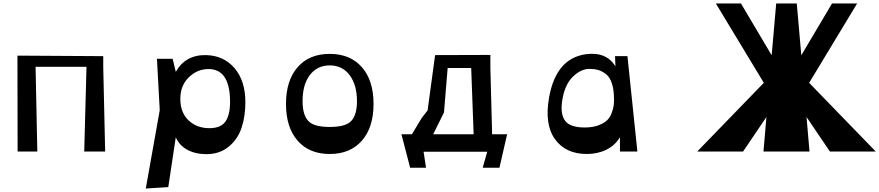

<svg xmlns="http://www.w3.org/2000/svg" viewBox="-20 -869 5042 1101"><path d="M583 0H463L476 -486H184L194 0H81L80 -550L572 -547V-486Z M988 -82 945 204 816 212 896 -237 880 -532H970L988 -457Q1044 -556 1163 -553Q1264 -550 1325.5 -477.5Q1387 -405 1387 -283Q1387 -201 1365 -135.5Q1343 -70 1291 -27.5Q1239 15 1163 15Q1101 15 1054.5 -10Q1008 -35 988 -82ZM1299 -302Q1293 -473 1176 -473Q1111 -473 1062.5 -425.5Q1014 -378 1014 -302Q1014 -224 1061 -179Q1108 -134 1181 -134Q1249 -134 1275.5 -176Q1302 -218 1299 -302Z M1871 14Q1753 14 1687 -62Q1620 -138 1620 -273Q1620 -408 1687 -484Q1753 -560 1871 -560Q1988 -560 2055 -484Q2122 -408 2122 -273Q2122 -138 2055 -62Q1988 14 1871 14ZM1871 -141Q1950 -141 1985 -167Q2027 -200 2027 -289Q2027 -382 1985 -438Q1943 -494 1871 -494Q1799 -494 1757 -439Q1715 -384 1715 -289Q1715 -200 1757 -167Q1791 -141 1871 -141Z M2792 -479 2802 -99H2888L2844 93H2748L2774 1H2409L2423 93H2332L2282 -99H2342L2398 -192L2432 -236L2475 -553L2792 -554ZM2464 -99H2696L2682 -479H2547L2526 -224Z M3345 14Q3223 14 3162 -71.5Q3101 -157 3129 -312Q3169 -534 3339 -558Q3456 -574 3509 -489L3507 -547H3578L3635 0H3535V-82Q3507 -35 3457 -10.5Q3407 14 3345 14ZM3333 -138Q3379 -138 3412 -150.5Q3445 -163 3462 -180Q3479 -197 3488 -222Q3497 -247 3499 -263Q3501 -279 3501 -299Q3501 -353 3489 -390Q3477 -427 3455 -444Q3433 -461 3411 -467.5Q3389 -474 3360 -474Q3310 -474 3263 -427Q3216 -380 3203 -286Q3193 -214 3221 -176Q3249 -138 3333 -138Z M5002 0H4739L4605 -198L4622 0H4358L4375 -198L4241 0H3978L4360 -394L4085 -849H4229L4405 -552L4431 -849H4549L4575 -552L4751 -849H4895L4620 -394Z"/></svg>

Font: OpenDyslexic
Style: Regular
Weight: 400
Designer: Abbie Gonzalez
Version: Version 0.920;hotconv 1.0.109;makeotfexe 2.5.65596